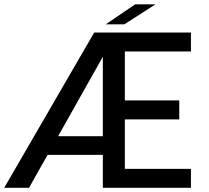

<svg xmlns="http://www.w3.org/2000/svg" viewBox="-20 -892 994 912"><path d="M0 0 427.5 -737.5H887V-647.5H573V-415H831.5V-325H573V-90H887V0H468.5V-156.5H206L118 0ZM256 -245H468.5V-622.5ZM482.5 -776.5 622 -871.5H719L570.5 -776.5Z"/></svg>

Font: Epilogue Medium
Style: Regular
Weight: 500
Designer: Tyler Finck
Foundry: Etcetera Type Co
Version: Version 2.111; ttfautohint (v1.8.3)